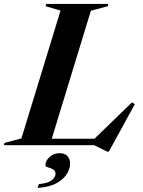

<svg xmlns="http://www.w3.org/2000/svg" viewBox="-66 -735 722 972"><path d="M394 -680.5 196 -32.5H412L602.5 -217L616.5 -207.5L485 32.5H476.5L410.5 0H-46L-43 -11.5L42.5 -34.5L240.5 -681.5L165 -703.5L168 -715H482.5L479.5 -703.5ZM164 102.5Q164 79 184.8 59.8Q205.5 40.5 236 40.5Q261 40.5 275 54.8Q289 69 289 94.5Q289 115.5 274.5 142Q260 168.5 224.2 190Q188.5 211.5 124.5 216.5L130.5 197Q175 193.5 195 178.2Q215 163 215 145Q215 129 202.2 122.2Q189.5 115.5 176.8 112Q164 108.5 164 102.5Z"/></svg>

Font: Newsreader 72pt SemiBold
Style: Italic
Weight: 600
Italic angle: -17°
Designer: Hugues Gentile
Foundry: Production Type
Version: Version 1.003; ttfautohint (v1.8.3)